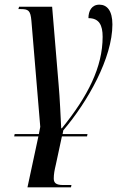

<svg xmlns="http://www.w3.org/2000/svg" viewBox="-20 -565 530 825"><path d="M41 21H145L98 240H285L287 230H251C221 230 211 221 211 202C211 184 214 167 220 142L246 21H354L356 11H249L252 -5C357 -128 463 -316 463 -460C463 -519 440 -545 407 -545C374 -545 360 -518 360 -487C406 -487 421 -457 421 -407C421 -277 358 -152 246 -14H243C241 -52 237 -146 232 -200L204 -536H62L59 -526H67C102 -526 111 -521 115 -475L153 -20L147 11H43Z"/></svg>

Font: Noto Serif Display ExtraCondensed Medium
Style: Italic
Weight: 500
Width: 2
Italic angle: -12°
Designer: Monotype Design Team
Foundry: Monotype Imaging Inc.
Version: Version 2.009